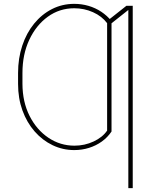

<svg xmlns="http://www.w3.org/2000/svg" viewBox="-20 -757 812 981"><path d="M549.8 -383.8V-85Q529.8 -55.2 500.2 -33.9Q470.7 -12.7 434.8 -1.5Q398.9 9.8 359.4 9.8Q300.8 9.8 248.8 -15.1Q196.8 -40 157 -85.4Q117.2 -130.9 94.7 -192.6Q72.3 -254.4 72.3 -328.1V-348.6H94.7V-328.1Q95.2 -235.8 131.1 -164.8Q167 -93.8 227.3 -53.2Q287.6 -12.7 360.4 -12.7Q412.6 -12.7 458.5 -34.2Q504.4 -55.7 527.3 -89.8V-383.8ZM549.8 -649.4V-327.1H527.3V-638.7Q500.5 -674.3 455.3 -694.6Q410.2 -714.8 359.4 -714.8Q284.2 -714.8 224.4 -671.6Q164.6 -628.4 129.6 -553.7Q94.7 -479 94.7 -383.8V-342.8H72.3V-383.8Q72.3 -459.5 93.8 -523.9Q115.2 -588.4 154.3 -636.2Q193.4 -684.1 245.6 -710.7Q297.9 -737.3 359.4 -737.3Q397 -737.3 432.1 -727.1Q467.3 -716.8 497.3 -697Q527.3 -677.2 549.8 -649.4ZM658.2 -727.5V204.1H635.7V-706.1L532.2 -624V-653.3L626 -727.5Z"/></svg>

Font: Inter Thin
Style: Regular
Weight: 250
Designer: Rasmus Andersson
Foundry: rsms
Version: Version 4.001;git-66647c0bb